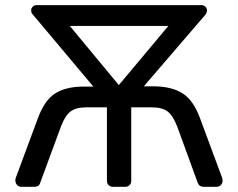

<svg xmlns="http://www.w3.org/2000/svg" viewBox="-20 -720 917 740"><path d="M39.1 -24.9Q39.1 -28.8 41 -35.2L126 -264.2Q150.9 -332 190.4 -358.4Q230 -384.8 294.9 -386.2H339.8L104 -667Q100.1 -671.9 100.1 -680.2Q100.1 -688 106 -694.1Q111.8 -700.2 120.1 -700.2H757.8Q765.6 -700.2 771.7 -694.1Q777.8 -688 777.8 -680.2Q777.8 -673.3 773.9 -666L534.2 -387.2H580.1Q646 -385.3 686 -358.6Q726.1 -332 751 -264.2L835.9 -35.2Q837.9 -27.3 837.9 -23.9Q837.9 -14.2 831.5 -7.1Q825.2 0 814.9 0H765.1Q748 0 742.2 -15.1L663.1 -231.9Q647 -273.9 626.5 -290Q606 -306.2 564.9 -306.2H485.8V-22.9Q485.8 -13.2 479.5 -6.6Q473.1 0 462.9 0H415Q405.3 0 398.7 -6.6Q392.1 -13.2 392.1 -22.9V-306.2H313Q272 -306.2 251 -289.6Q230 -272.9 214.8 -231.9L134.8 -15.1Q130.9 0 111.8 0H62Q51.8 0 45.4 -7.6Q39.1 -15.1 39.1 -24.9ZM249 -620.1 438 -392.1 628.9 -620.1Z"/></svg>

Font: Rubik AZ
Style: Regular
Weight: 400
Designer: Hubert and Fischer
Foundry: Hubert & Fischer
Version: Version 2.000